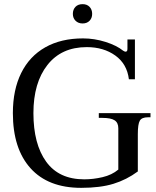

<svg xmlns="http://www.w3.org/2000/svg" viewBox="-20 -895 753 925"><path d="M331 -828Q331 -849 343.5 -862Q356 -875 378 -875Q399 -875 411.5 -862Q424 -849 424 -828Q424 -808 411.5 -795Q399 -782 378 -782Q357 -782 344 -795Q331 -808 331 -828ZM42 -350Q42 -462 82 -543Q122 -624 198 -667Q274 -710 380 -710Q435 -710 488.5 -693Q542 -676 573 -651Q581 -646 584 -646Q590 -646 592 -649.5Q594 -653 594 -661V-705H630V-513H601Q592 -587 535.5 -627.5Q479 -668 398 -668Q276 -668 208.5 -582Q141 -496 141 -350Q141 -201 202.5 -116Q264 -31 386 -31Q429 -31 474 -41.5Q519 -52 550 -78V-277Q550 -304 532 -315.5Q514 -327 474 -327H456V-350H705V-330H693Q663 -330 653.5 -313.5Q644 -297 644 -249V-69Q590 -29 526.5 -9.5Q463 10 371 10Q212 10 127 -84.5Q42 -179 42 -350Z"/></svg>

Font: TavirajRegular
Style: Regular
Weight: 400
Designer: Katatrad Team
Foundry: CadsonDemak
Version: Version 1.000